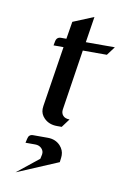

<svg xmlns="http://www.w3.org/2000/svg" viewBox="-72 -451 449 684"><g transform="rotate(10 152.0 -109.0)"><path d="M33.2 188 111.8 125 115.2 108.9Q117.2 96.2 107.9 86.9Q99.1 78.1 85 78.1H49.8L53.2 63Q56.2 46.9 71.8 46.9H125Q152.8 46.9 170.4 65.4Q184.6 81.1 184.6 100.1Q184.6 106 184.1 108.9L182.1 125ZM87.9 -280.8 90.8 -295.9Q93.8 -312 109.9 -312H128.9L139.2 -375L213.9 -405.8L199.2 -312H304.2L280.8 -280.8H193.8L160.2 -62Q158.2 -48.3 166 -39.6Q173.8 -30.8 189.9 -30.8L167 0H149.9Q121.1 0 103 -18.1Q88.9 -32.2 88.9 -51.3Q88.9 -54.2 89.8 -62L124 -280.8Z"/></g></svg>

Font: Hhenum
Style: Italic
Weight: 400
Designer: T. Christopher White
Version: Version 1.0